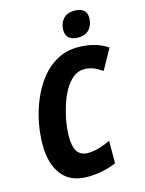

<svg xmlns="http://www.w3.org/2000/svg" viewBox="-137 -1013 831 1103"><g transform="rotate(-15 278.5 -461.0)"><path d="M244 10Q143 10 92 -55.5Q41 -121 41 -234Q41 -301 55 -370Q69 -439 96.5 -502.5Q124 -566 164.5 -616Q205 -666 259.5 -695Q314 -724 381 -724Q431 -724 475 -712.5Q519 -701 557 -675L490 -554Q462 -573 437 -583Q412 -593 384 -593Q346 -593 316 -568Q286 -543 264 -502.5Q242 -462 227.5 -414.5Q213 -367 206 -321.5Q199 -276 199 -242Q199 -179 219.5 -150.5Q240 -122 281 -122Q315 -122 348.5 -132Q382 -142 416 -158V-25Q379 -8 334 1Q289 10 244 10ZM398 -777Q364 -777 345 -793Q326 -809 326 -840Q326 -879 349 -905.5Q372 -932 417 -932Q451 -932 470 -917Q489 -902 489 -870Q489 -831 466.5 -804Q444 -777 398 -777Z"/></g></svg>

Font: Noto Sans Condensed ExtraBold
Style: Italic
Weight: 800
Width: 3
Italic angle: -12°
Designer: Monotype Design Team
Foundry: Monotype Imaging Inc.
Version: Version 2.013; ttfautohint (v1.8.4.7-5d5b)